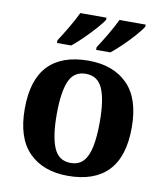

<svg xmlns="http://www.w3.org/2000/svg" viewBox="-86 -836 785 917"><g transform="rotate(10 306.5 -378.0)"><path d="M304.6 10Q185 10 116 -59.3Q47 -128.7 47 -270.3Q47 -411 113.1 -480Q179.2 -549 308 -549Q428 -549 497 -480Q566 -411 566 -270.3Q566 -128.7 499.5 -59.3Q433 10 304.6 10ZM307.2 -53Q346 -53 368.7 -77.4Q391.3 -101.7 401.2 -150.5Q411 -199.2 411 -270Q411 -377 387.5 -431Q364 -485 306 -485Q248 -485 225 -431.2Q202 -377.5 202 -270Q202 -164 225.5 -108.5Q249 -53 307.2 -53ZM334 -619Q355 -651 379 -691.5Q403 -732 419 -766H546V-756Q536 -739 510.5 -710Q485 -681 455.5 -652.5Q426 -624 403 -606H334ZM144 -619Q165 -651 189 -691.5Q213 -732 229 -766H356V-756Q346 -739 320 -710Q294 -681 265 -652.5Q236 -624 213 -606H144Z"/></g></svg>

Font: Noto Serif Thai
Style: Regular
Weight: 400
Designer: Monotype Design Team
Foundry: Monotype Imaging Inc.
Version: Version 2.001